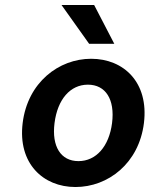

<svg xmlns="http://www.w3.org/2000/svg" viewBox="-20 -739 609 771"><path d="M283 12C414 12 538 -83 558 -245C578 -408 477 -503 346 -503C216 -503 91 -408 71 -245C51 -83 153 12 283 12ZM333 -399C404 -399 442 -340 430 -245C418 -151 366 -92 295 -92C224 -92 187 -151 199 -245C211 -340 262 -399 333 -399ZM439 -563 358 -719H227L338 -563Z"/></svg>

Font: Falling Sky
Style: MedObl
Weight: 500
Designer: Paul D. Hunt
Foundry: Adobe Systems Incorporated
Version: Version 1.02